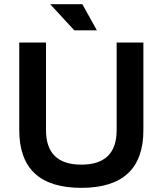

<svg xmlns="http://www.w3.org/2000/svg" viewBox="-20 -904 787 929"><path d="M73.2 -274.4V-698.2H202.6V-274.4Q202.6 -107.4 373.5 -107.4Q544.4 -107.4 544.4 -274.4V-698.2H673.8V-274.4Q673.8 4.9 373.5 4.9Q73.2 4.9 73.2 -274.4ZM448.7 -757.3H339.4L222.7 -883.8H378.4Z"/></svg>

Font: SansationBold
Style: Bold
Weight: 700
Designer: Bernd Montag
Version: Version 1.301